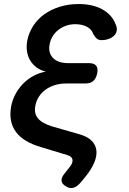

<svg xmlns="http://www.w3.org/2000/svg" viewBox="-20 -760 640 952"><path d="M442 -592Q435 -614 411.5 -627Q388 -640 352 -640Q329 -640 307.5 -632.5Q286 -625 269 -611.5Q252 -598 241 -580Q230 -562 226 -540Q218 -498 243 -472.5Q268 -447 318 -447H421Q446 -447 456.5 -434.5Q467 -422 462 -397Q457 -371 442.5 -358.5Q428 -346 403 -346H307Q278 -346 252 -338Q226 -330 206 -315.5Q186 -301 172.5 -280Q159 -259 155 -234Q148 -198 168 -173.5Q188 -149 236 -134L378 -93Q415 -82 435 -61.5Q455 -41 458 -13.5Q461 14 447 47Q433 80 403 117L380 145Q362 166 344 171Q326 176 307 164Q286 152 285 135.5Q284 119 302 98L325 69Q342 48 339.5 32Q337 16 314 9L185 -30Q95 -56 58.5 -106.5Q22 -157 35 -231Q41 -264 56.5 -293Q72 -322 94.5 -345Q117 -368 145.5 -383.5Q174 -399 207 -405Q181 -411 162 -425Q143 -439 130.5 -459Q118 -479 114 -504.5Q110 -530 115 -558Q123 -598 144.5 -631.5Q166 -665 199.5 -689Q233 -713 276.5 -726.5Q320 -740 369 -740Q441 -740 488.5 -713Q536 -686 553 -640Q561 -624 559 -609.5Q557 -595 547 -584.5Q537 -574 520.5 -567.5Q504 -561 482 -561Q469 -561 460 -568.5Q451 -576 442 -592Z"/></svg>

Font: Maple Mono SemiBold
Style: Italic
Weight: 600
Italic angle: -10°
Monospace: yes
Designer: subframe7536
Version: Version 7.000